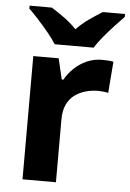

<svg xmlns="http://www.w3.org/2000/svg" viewBox="-54 -806 573 847"><g transform="rotate(5 232.5 -383.0)"><path d="M382.2 -555.8Q393.3 -555.8 408.3 -554.8Q423.4 -553.8 432.4 -551.8L421.4 -412.8Q414.3 -414.8 400.8 -416.3Q387.3 -417.8 377.2 -417.8Q348.2 -417.8 321.1 -410.2Q294.1 -402.6 272.6 -386.5Q251.1 -370.4 238.6 -343.8Q226.1 -317.2 226.1 -278.1V0H78.1V-545.8H190.4L212.2 -453.7H219.2Q235.2 -481.8 259.2 -504.8Q283.2 -527.8 314.7 -541.8Q346.2 -555.8 382.2 -555.8ZM167.4 -606Q153.5 -629 131 -656Q108.5 -683 85 -709Q61.5 -735 42.5 -753V-766H140.8Q166.8 -750 196.8 -728.4Q226.8 -706.9 252.8 -679.9Q278.8 -706.9 309.7 -728.4Q340.7 -750 366.7 -766H465.1V-753Q447.1 -735 423 -709Q399 -683 376.5 -656Q354 -629 340.1 -606Z"/></g></svg>

Font: Noto Sans Hebrew
Style: Regular
Weight: 400
Designer: Monotype Design Team
Foundry: Monotype Imaging Inc.
Version: Version 2.003;January 10, 2023;FontCreator 14.0.0.2877 64-bi